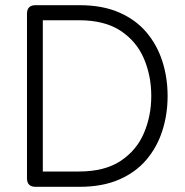

<svg xmlns="http://www.w3.org/2000/svg" viewBox="-20 -720 713 740"><path d="M117 0Q84 0 84 -33V-667Q84 -700 117 -700H287Q374 -700 438 -672.5Q502 -645 543.5 -596.5Q585 -548 605.5 -484.5Q626 -421 626 -350Q626 -279 605.5 -215.5Q585 -152 543.5 -103.5Q502 -55 438 -27.5Q374 0 287 0ZM145 -59H284Q383 -59 444.5 -99.5Q506 -140 534.5 -206.5Q563 -273 563 -350Q563 -428 534.5 -494.5Q506 -561 444.5 -601.5Q383 -642 284 -642H145Z"/></svg>

Font: Zen Maru Gothic
Style: Regular
Weight: 400
Designer: Yoshimichi Ohira
Foundry: Positype
Version: Version 1.002